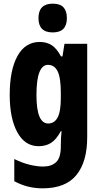

<svg xmlns="http://www.w3.org/2000/svg" viewBox="-20 -788 551 1048"><path d="M197 -559Q233 -559 260.5 -542.5Q288 -526 313 -480H321L332 -549H456V-39Q456 95 397 167.5Q338 240 212 240Q129 240 58 201V80Q103 102 143 111.5Q183 121 215 121Q261 121 286.5 97Q312 73 312 11V5Q312 -36 316 -72H312Q287 -26 258.5 -8Q230 10 191 10Q116 10 74.5 -66Q33 -142 33 -270Q33 -406 75.5 -482.5Q118 -559 197 -559ZM242 -434Q211 -434 195 -393.5Q179 -353 179 -269Q179 -114 243 -114Q277 -114 294.5 -146.5Q312 -179 312 -254V-280Q312 -364 294.5 -399Q277 -434 242 -434ZM268 -768Q308 -768 326.5 -748Q345 -728 345 -689Q345 -611 268 -611Q190 -611 190 -689Q190 -768 268 -768Z"/></svg>

Font: Noto Sans Tamil ExtraCondensed ExtraBold
Style: Regular
Weight: 800
Width: 2
Designer: Jelle Bosma - Monotype Design Team
Foundry: Monotype Imaging Inc.
Version: Version 2.004; ttfautohint (v1.8.4.7-5d5b)